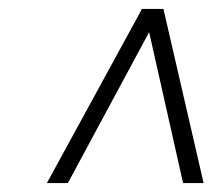

<svg xmlns="http://www.w3.org/2000/svg" viewBox="-20 -720 502 430"><path d="M85 -310H132L314 -648L390 -310H436L346 -700H298Z"/></svg>

Font: Arthouse Owned Light
Style: Italic
Weight: 300
Italic angle: -10°
Designer: Jeremy Tribby
Foundry: Tribby Type
Version: Version 1.000;PS 001.000;hotconv 1.0.88;makeotf.lib2.5.64775